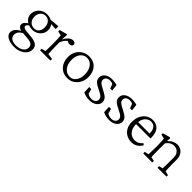

<svg xmlns="http://www.w3.org/2000/svg" viewBox="143 -1147 2133 2133"><g transform="rotate(45 1210.0 -80.5)"><path d="M180.2 178.2Q113.8 178.2 73.7 154.5Q33.7 130.9 33.7 92.3Q33.7 64.9 51.5 41.7Q69.3 18.6 115.7 -9.3L143.1 -1.5Q83.5 31.2 83.5 81.1Q83.5 114.7 109.9 133.3Q136.2 151.9 181.6 151.9Q235.8 151.9 269 128.2Q302.2 104.5 302.2 66.4Q302.2 37.1 280.8 22.5Q259.3 7.8 211.4 4.4L134.8 -1.5L120.6 -3.9Q96.7 -3.9 77.6 -19.3Q58.6 -34.7 58.6 -55.2Q58.6 -96.2 127.4 -131.3L136.7 -114.3Q103 -90.8 103 -75.7Q103 -48.8 147.9 -43.5L240.2 -34.2Q291.5 -29.3 319.6 -8.5Q347.7 12.2 347.7 53.2Q347.7 88.4 325.2 116.7Q302.7 145 264.9 161.6Q227.1 178.2 180.2 178.2ZM188 -99.1Q129.9 -99.1 91.1 -131.1Q52.2 -163.1 52.2 -210.4Q52.2 -246.6 69.8 -275.6Q87.4 -304.7 117.4 -321.5Q147.5 -338.4 185.5 -338.4Q242.7 -338.4 280 -305.4Q317.4 -272.5 317.4 -220.7Q317.4 -187 299.8 -159.4Q282.2 -131.8 252.7 -115.5Q223.1 -99.1 188 -99.1ZM190.9 -124.5Q227.1 -124.5 247.8 -148.9Q268.6 -173.3 268.6 -213.9Q268.6 -259.8 245.4 -287.4Q222.2 -314.9 184.6 -314.9Q148.4 -314.9 125.5 -288.8Q102.5 -262.7 102.5 -221.7Q102.5 -178.2 126.7 -151.4Q150.9 -124.5 190.9 -124.5ZM366.7 -289.1 278.8 -293.5 247.6 -321.8 366.7 -333Z M412.1 0 410.2 -23.9 459 -35.2Q460 -41.5 460.7 -61.3Q461.4 -81.1 461.4 -121.1V-184.1Q461.4 -211.4 459.5 -240Q457.5 -268.6 456.1 -279.3L405.8 -290.5V-312.5L495.1 -337.4L502 -328.1L498 -260.7L500.5 -259.8Q524.9 -306.2 549.6 -322.3Q574.2 -338.4 593.8 -338.4Q610.8 -338.4 621.6 -330.6Q632.3 -322.8 632.3 -308.6Q632.3 -293.5 621.1 -285.6Q609.9 -277.8 592.3 -277.8Q580.1 -277.8 567.9 -283.7Q555.7 -289.6 547.4 -298.3L557.1 -292Q542 -282.2 527.6 -263.4Q513.2 -244.6 500.5 -215.8L501.5 -137.7Q502 -114.3 503.4 -83Q504.9 -51.8 505.9 -35.2L574.2 -25.4L572.8 0Z M845.7 5.9Q771 5.9 726.8 -42.5Q682.6 -90.8 682.6 -167.5Q682.6 -218.3 704.6 -256.8Q726.6 -295.4 764.2 -317.1Q801.8 -338.9 848.1 -338.9Q918 -338.9 960.2 -292.2Q1002.4 -245.6 1002.4 -168.5Q1002.4 -120.1 981.4 -80.6Q960.4 -41 925 -17.6Q889.6 5.9 845.7 5.9ZM852.5 -23.9Q897 -23.9 925 -62.3Q953.1 -100.6 953.1 -158.7Q953.1 -227.1 922.1 -268.6Q891.1 -310.1 840.8 -310.1Q793 -310.1 763.2 -272.7Q733.4 -235.4 733.4 -173.8Q733.4 -106 767.1 -64.9Q800.8 -23.9 852.5 -23.9Z M1191.9 5.9Q1132.8 5.9 1089.4 -17.1L1085.4 -97.2H1118.2L1133.3 -40.5Q1158.7 -21 1196.8 -21Q1224.1 -21 1242.9 -35.6Q1261.7 -50.3 1261.7 -74.2Q1261.7 -96.7 1245.6 -112.8Q1229.5 -128.9 1186.5 -148.4Q1132.3 -173.8 1110.1 -195.1Q1087.9 -216.3 1087.9 -250.5Q1087.9 -289.6 1121.1 -314.2Q1154.3 -338.9 1207.5 -338.9Q1227.5 -338.9 1248.8 -335.9Q1270 -333 1285.2 -327.1L1293.9 -250.5H1263.2L1243.7 -302.2Q1226.1 -312.5 1200.7 -312.5Q1170.9 -312.5 1153.3 -298.3Q1135.7 -284.2 1135.7 -262.2Q1135.7 -236.8 1153.8 -221.2Q1171.9 -205.6 1217.8 -183.1Q1269.5 -157.7 1289.6 -136Q1309.6 -114.3 1309.6 -83.5Q1309.6 -44.9 1275.9 -19.5Q1242.2 5.9 1191.9 5.9Z M1502.9 5.9Q1443.8 5.9 1400.4 -17.1L1396.5 -97.2H1429.2L1444.3 -40.5Q1469.7 -21 1507.8 -21Q1535.2 -21 1554 -35.6Q1572.8 -50.3 1572.8 -74.2Q1572.8 -96.7 1556.6 -112.8Q1540.5 -128.9 1497.6 -148.4Q1443.4 -173.8 1421.1 -195.1Q1398.9 -216.3 1398.9 -250.5Q1398.9 -289.6 1432.1 -314.2Q1465.3 -338.9 1518.6 -338.9Q1538.6 -338.9 1559.8 -335.9Q1581.1 -333 1596.2 -327.1L1605 -250.5H1574.2L1554.7 -302.2Q1537.1 -312.5 1511.7 -312.5Q1481.9 -312.5 1464.4 -298.3Q1446.8 -284.2 1446.8 -262.2Q1446.8 -236.8 1464.8 -221.2Q1482.9 -205.6 1528.8 -183.1Q1580.6 -157.7 1600.6 -136Q1620.6 -114.3 1620.6 -83.5Q1620.6 -44.9 1586.9 -19.5Q1553.2 5.9 1502.9 5.9Z M1849.6 5.9Q1807.1 5.9 1771.7 -13.4Q1736.3 -32.7 1715.3 -69.6Q1694.3 -106.4 1694.3 -159.7Q1694.3 -216.3 1715.8 -256.6Q1737.3 -296.9 1772.7 -318.4Q1808.1 -339.8 1848.6 -338.9Q1905.3 -338.4 1938.5 -300.5Q1971.7 -262.7 1971.7 -186V-174.3H1724.6V-206.1H1932.6L1925.3 -199.7V-211.4Q1925.3 -260.3 1903.3 -286.4Q1881.3 -312.5 1842.3 -312.5Q1806.6 -312.5 1775.9 -280.5Q1745.1 -248.5 1745.1 -184.6V-178.2Q1745.1 -108.9 1778.1 -72Q1811 -35.2 1861.3 -35.2Q1915.5 -35.2 1953.6 -83L1971.7 -67.4Q1949.2 -29.8 1918.5 -12Q1887.7 5.9 1849.6 5.9Z M2032.2 0 2030.8 -23.9 2079.6 -35.2Q2080.1 -44.9 2080.8 -62Q2081.5 -79.1 2082 -121.1L2082.5 -183.1Q2082.5 -209.5 2080.8 -239Q2079.1 -268.6 2077.1 -279.3L2026.9 -290.5V-312.5L2115.7 -337.4L2125 -326.7L2121.1 -286.6L2123.5 -285.6Q2152.8 -315.4 2178.5 -327.1Q2204.1 -338.9 2233.9 -338.9Q2260.7 -338.9 2285.9 -325.4Q2311 -312 2327.4 -283.2Q2343.8 -254.4 2343.8 -208V-118.2Q2343.8 -88.9 2345 -66.2Q2346.2 -43.5 2348.1 -35.2L2397 -23.9L2395.5 0H2257.3L2255.9 -23.9L2301.3 -35.2Q2302.2 -43.9 2303 -58.3Q2303.7 -72.8 2303.7 -110.4V-204.1Q2303.7 -242.2 2289.8 -263.9Q2275.9 -285.6 2256.1 -294.7Q2236.3 -303.7 2218.3 -303.7Q2159.7 -303.7 2122.6 -249V-128.9Q2122.6 -88.9 2123.5 -66.9Q2124.5 -44.9 2125.5 -35.2L2174.3 -23.9L2172.9 0Z"/></g></svg>

Font: Lateef ExtraLight
Style: Regular
Weight: 200
Designer: SIL International
Foundry: SIL International
Version: Version 4.200